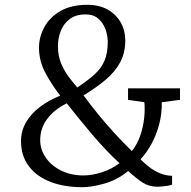

<svg xmlns="http://www.w3.org/2000/svg" viewBox="-20 -772 794 800"><path d="M730 -404V-356L654 -346Q655 -298 643.2 -253.8Q631.5 -209.5 611 -172.2Q590.5 -135 565.5 -108Q581 -93 595.8 -80.8Q610.5 -68.5 626.2 -59.8Q642 -51 659.5 -45.5Q677 -40 697 -39.5V-3Q690.5 0 679 2Q667.5 4 655.5 5Q643.5 6 636.5 6Q601.5 6 574.5 -11.2Q547.5 -28.5 514 -59.5Q468.5 -22 414.8 -7Q361 8 323.5 8Q247 8 189.5 -14.5Q132 -37 99.8 -80Q67.5 -123 67.5 -184.5Q67.5 -226 88.2 -262Q109 -298 146 -326.2Q183 -354.5 231 -373.5Q196.5 -417.5 169.5 -467.5Q142.5 -517.5 142.5 -573Q142.5 -618.5 165 -659.5Q187.5 -700.5 232.2 -726.2Q277 -752 343.5 -752Q393.5 -752 428.8 -732Q464 -712 483 -678.5Q502 -645 502 -604Q502 -552 480.8 -512.5Q459.5 -473 420.5 -440Q381.5 -407 328 -374.5Q360 -331.5 391.2 -293.2Q422.5 -255 456.2 -218Q490 -181 529.5 -142.5Q552 -171 564.2 -206.5Q576.5 -242 580.5 -278.5Q584.5 -315 581.5 -346L513.5 -356V-404ZM221.5 -580Q221.5 -539.5 234.5 -508.2Q247.5 -477 266 -452.2Q284.5 -427.5 302 -407.5Q347.5 -437.5 375.5 -463.5Q403.5 -489.5 416.2 -521Q429 -552.5 429 -598Q429 -622.5 419.8 -649Q410.5 -675.5 390.2 -693.8Q370 -712 336 -712Q296.5 -712 271 -693Q245.5 -674 233.5 -643.8Q221.5 -613.5 221.5 -580ZM328 -41Q363 -41 404 -54Q445 -67 478 -92Q452 -115.5 423.2 -145.8Q394.5 -176 365.5 -210Q336.5 -244 309.2 -277.8Q282 -311.5 258 -341.5Q204.5 -314.5 176 -275.5Q147.5 -236.5 147.5 -188.5Q147.5 -149 170.5 -115.5Q193.5 -82 234.2 -61.5Q275 -41 328 -41Z"/></svg>

Font: Merriweather 24pt Light
Style: Regular
Weight: 300
Designer: Eben Sorkin
Foundry: Eben Sorkin
Version: Version 2.100